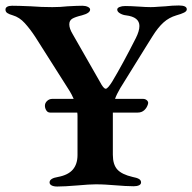

<svg xmlns="http://www.w3.org/2000/svg" viewBox="-20 -675 702 701"><path d="M662 -641Q662 -634 652 -629Q642 -624 624 -619Q597 -611 577 -593Q557 -575 537 -543L512 -503L419 -353Q406 -331 400 -314H502Q510 -314 515.5 -309.5Q521 -305 521 -299L520 -294Q516 -281 506.5 -272.5Q497 -264 483 -264H392V-258V-110Q392 -74 408.5 -56Q425 -38 464 -29Q480 -26 487.5 -21.5Q495 -17 495 -9Q495 -2 487.5 1.5Q480 5 468 5Q442 5 394 1Q382 0 365.5 -1Q349 -2 329 -2Q307 -2 263 2Q215 6 189 6Q176 6 168.5 2Q161 -2 161 -9Q161 -24 192 -29Q229 -36 246 -56Q263 -76 263 -109V-251Q263 -260 262 -264H163Q154 -264 149 -272Q144 -280 144 -289Q144 -299 152 -306.5Q160 -314 171 -314H249Q241 -332 234 -343L109 -540Q90 -569 70.5 -590.5Q51 -612 27 -619Q13 -623 6.5 -627.5Q0 -632 0 -640Q0 -647 6.5 -650.5Q13 -654 24 -654Q47 -654 93 -652Q131 -649 171 -649Q200 -649 227 -652Q263 -654 281 -654Q292 -654 300.5 -650Q309 -646 309 -640Q309 -627 279 -619Q254 -613 243.5 -606.5Q233 -600 233 -586Q233 -571 245 -551L345 -376Q358 -351 366 -351Q370 -351 376 -358Q382 -365 389 -376Q428 -441 476 -536Q489 -562 489 -580Q489 -613 440 -619Q429 -620 418.5 -626Q408 -632 408 -640Q408 -646 416.5 -649.5Q425 -653 437 -653Q456 -653 486 -651Q514 -649 530 -649Q543 -649 559.5 -650.5Q576 -652 584 -652Q610 -655 633 -655Q662 -655 662 -641Z"/></svg>

Font: EB Garamond SemiBold
Style: Regular
Weight: 600
Designer: Georg Duffner and Octavio Pardo
Foundry: Georg Duffner
Version: Version 1.000